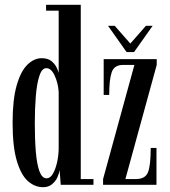

<svg xmlns="http://www.w3.org/2000/svg" viewBox="-20 -770 710 800"><path d="M159.5 10Q125 10 96.2 -15.5Q67.5 -41 50 -100Q32.5 -159 32.5 -259Q32.5 -355 49.5 -414.2Q66.5 -473.5 94.2 -500.5Q122 -527.5 153.5 -527.5Q179 -527.5 193.8 -515.8Q208.5 -504 215.5 -489.5Q222.5 -475 224.5 -466.5V-725.5H172V-750H316.5V-24H369.5V0H233L228.5 -61.5Q227 -49 219.5 -32Q212 -15 197 -2.5Q182 10 159.5 10ZM174 -27Q189 -27 199.8 -45Q210.5 -63 217 -90.2Q223.5 -117.5 224.5 -147V-387Q222 -424 207.8 -455Q193.5 -486 173 -486Q154.5 -486 144 -453.8Q133.5 -421.5 129.2 -369Q125 -316.5 125 -257Q125 -190.5 129.2 -138.5Q133.5 -86.5 144.2 -56.8Q155 -27 174 -27ZM409.5 0V-24L540 -499.5H493Q456 -499.5 445.5 -469.2Q435 -439 435 -374.5H412V-523.5H633V-499.5L502.5 -24H547Q586 -24 597 -53.2Q608 -82.5 608 -153.5H632V0ZM507.5 -553 430 -662.5H458L523 -588.5L588 -662.5H616L538.5 -553Z"/></svg>

Font: Imbue 50pt Medium
Style: Regular
Weight: 500
Designer: Tyler Finck
Foundry: Etcetera Type Company
Version: Version 1.102; ttfautohint (v1.8.3)